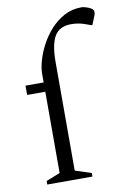

<svg xmlns="http://www.w3.org/2000/svg" viewBox="-85 -802 569 854"><g transform="rotate(-10 199.0 -375.0)"><path d="M58 0V-16L121 -41V-408H39V-450H121V-490Q121 -515 130.5 -548.5Q140 -582 158.5 -617Q177 -652 204 -682Q231 -712 266 -731Q301 -750 344 -750Q352 -750 360.5 -747.5Q369 -745 374 -743Q398 -734 398 -720Q398 -717 397.5 -712.5Q397 -708 395 -704L379 -664H374L349 -673Q320 -684 286 -684Q233 -684 211 -646.5Q189 -609 189 -530V-40L262 -16V0Z"/></g></svg>

Font: Spectral SC Light
Style: Regular
Weight: 300
Designer: Jean-Baptiste Levee
Foundry: Production Type
Version: Version 2.001